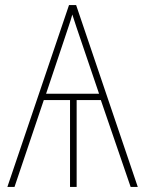

<svg xmlns="http://www.w3.org/2000/svg" viewBox="-20 -734 570 754"><path d="M9 0 251 -714H279L521 0H493L376 -341H281V0H255V-341H152L37 0ZM161 -366H369L299 -572Q289 -601 280 -628Q271 -655 264 -677Q258 -655 249.5 -630.5Q241 -606 230 -572Z"/></svg>

Font: Noto Sans Mono Condensed Thin
Style: Regular
Weight: 100
Width: 3
Designer: Monotype Design Team
Foundry: Monotype Imaging Inc.
Version: Version 2.014; ttfautohint (v1.8.4.7-5d5b)